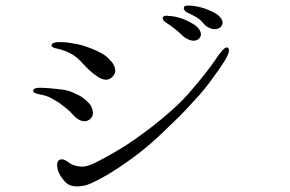

<svg xmlns="http://www.w3.org/2000/svg" viewBox="-20 -737 1040 689"><path d="M761 -634Q772 -637 777 -647Q782 -657 774 -670Q766 -683 747 -692.5Q728 -702 713 -707Q697 -712 683 -714.5Q669 -717 658 -717Q654 -717 648.5 -716.5Q643 -716 641 -713Q638 -708 641 -702Q644 -696 650 -693Q672 -683 686 -674.5Q700 -666 711 -652Q721 -640 736 -635Q751 -630 761 -634ZM683 -592Q694 -595 699 -605Q704 -615 697 -628Q690 -641 671.5 -652Q653 -663 637 -669Q606 -680 582 -680Q579 -681 574 -680.5Q569 -680 566 -677Q562 -672 565 -666.5Q568 -661 574 -657Q593 -645 607.5 -633.5Q622 -622 633 -611Q644 -600 658 -594.5Q672 -589 683 -592ZM797 -566Q790 -570 777 -555Q764 -540 754 -524Q746 -512 731 -492Q716 -472 697 -449Q678 -426 660 -405Q634 -375 600 -344.5Q566 -314 529 -285Q491 -256 461 -235Q431 -214 402 -197Q352 -168 322 -153Q292 -138 272 -139Q256 -140 245 -144Q234 -148 225 -155Q206 -170 193 -163Q184 -158 185 -142Q186 -126 194 -112Q202 -96 216.5 -82Q231 -68 256 -68Q282 -68 306.5 -79Q331 -90 364 -109Q408 -135 459 -172.5Q510 -210 556 -254Q587 -284 607 -303Q627 -322 643 -339Q659 -356 679 -378Q710 -411 737.5 -448.5Q765 -486 780 -509Q812 -558 797 -566ZM310 -562Q290 -570 274 -574.5Q258 -579 237 -582Q220 -585 210 -585.5Q200 -586 192 -586Q183 -586 174 -583.5Q165 -581 165 -574Q165 -566 187 -562Q217 -555 238 -542.5Q259 -530 278 -508Q291 -494 303.5 -482.5Q316 -471 332 -461Q365 -440 385 -463Q396 -474 393 -490Q390 -506 377 -519Q362 -536 346 -545Q330 -554 310 -562ZM124 -398Q147 -394 163.5 -385Q180 -376 191 -369Q206 -358 219 -347.5Q232 -337 244 -323Q255 -310 271.5 -304Q288 -298 301 -308Q316 -319 313 -337.5Q310 -356 298 -368Q286 -380 275.5 -387.5Q265 -395 246 -403Q225 -413 203.5 -415.5Q182 -418 162 -420Q142 -422 121 -422Q100 -422 99 -411Q98 -403 124 -398Z"/></svg>

Font: Hannari
Style: Regular
Weight: 400
Version: Version 1.12